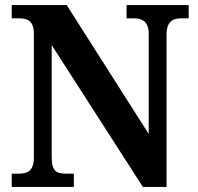

<svg xmlns="http://www.w3.org/2000/svg" viewBox="-20 -734 776 754"><path d="M26 0H270V-52H240C203 -52 183 -60 183 -117V-557L541 0H634V-597C634 -649 658 -662 692 -662H721V-714H477V-662H506C538 -662 564 -650 564 -601V-208L242 -714H26V-662H55C86 -662 113 -654 113 -601V-117C113 -60 87 -52 49 -52H26Z"/></svg>

Font: Noto Serif Georgian SemiCondensed Bold
Style: Regular
Weight: 700
Width: 4
Designer: Monotype Design Team, Akaki Razmadze
Foundry: Google LLC
Version: Version 2.003